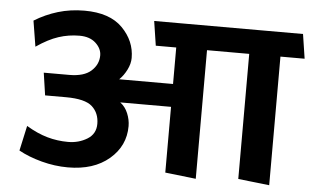

<svg xmlns="http://www.w3.org/2000/svg" viewBox="-50 -777 1414 870"><g transform="rotate(5 656.5 -341.5)"><path d="M1061 0V-569H869V16L729 0V-299H498Q521 -282 533 -253Q545 -224 545 -195Q545 -105 474.5 -45Q404 15 287 15Q227 15 167 -1Q107 -17 62 -42L87 -156Q137 -126 183 -113Q229 -100 278 -100Q326 -100 364.5 -123.5Q403 -147 403 -193Q403 -242 370.5 -271.5Q338 -301 251 -301H156L141 -403H257Q324 -403 356.5 -432.5Q389 -462 389 -503Q389 -534 362 -559Q335 -584 288 -584Q239 -584 193 -569Q147 -554 93 -517L74 -634Q124 -665 180.5 -682Q237 -699 301 -699Q416 -699 474 -640Q532 -581 532 -504Q532 -478 518 -450Q504 -422 484 -403H729V-569H636L619 -680H1296L1313 -569H1203V16Z"/></g></svg>

Font: Palanquin Dark
Style: Regular
Weight: 400
Designer: Pria Ravichandran
Version: Version 1.001